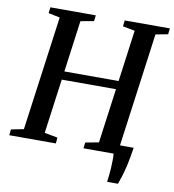

<svg xmlns="http://www.w3.org/2000/svg" viewBox="-104 -827 971 1072"><g transform="rotate(10 382.0 -291.0)"><path d="M575.5 161.5Q578 144 580.2 123Q582.5 102 583.8 80.2Q585 58.5 585.2 37.8Q585.5 17 584 0L540.5 -51.5H688.5Q680.5 2 671.8 42.2Q663 82.5 654 111.5Q645 140.5 637 161.5ZM-7.5 0 -4 -33.5 67 -47.5 155.5 -696 90.5 -709.5 94.5 -743H352L348 -709.5L273 -696L233.5 -404H541L580.5 -696L512 -709L516 -743H772L768 -709L698.5 -696L610.5 -47.5L680.5 -33.5L677 0H413L417 -33.5L492.5 -47.5L534.5 -356.5H227L185 -47.5L259.5 -33.5L256.5 0Z"/></g></svg>

Font: Merriweather 72pt Medium
Style: Italic
Weight: 500
Italic angle: -7.8°
Version: Version 2.101